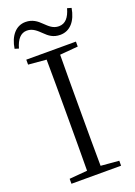

<svg xmlns="http://www.w3.org/2000/svg" viewBox="-171 -987 742 1054"><g transform="rotate(-20 200.0 -460.5)"><path d="M15 -803 38 -796C52 -846 76 -874 112 -874C146 -874 168 -852 191 -830C213 -808 237 -789 278 -789C336 -789 374 -835 386 -907L362 -914C348 -864 325 -836 287 -836C253 -836 233 -856 209 -879C187 -901 161 -921 121 -921C64 -921 26 -874 15 -803ZM55 -696 160 -687C161 -590 161 -490 161 -390V-335C161 -235 161 -136 160 -38L55 -29V0H345V-29L239 -38C238 -137 238 -235 238 -335V-390C238 -490 238 -590 239 -687L345 -696V-725H55Z"/></g></svg>

Font: Noto Serif KR Light
Style: Regular
Weight: 300
Designer: Ryoko NISHIZUKA 西塚涼子 (kana & ideographs); Frank Grießhammer (Latin, Greek & Cyrillic); Wenlong ZHANG 张文龙 (bopomofo); San
Foundry: Adobe
Version: Version 2.001;hotconv 1.1.0;makeotfexe 2.6.0